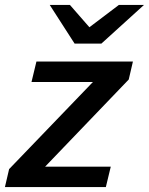

<svg xmlns="http://www.w3.org/2000/svg" viewBox="-28 -760 605 780"><path d="M-8 0 9 -73 390 -469 422 -427H100L120 -510H512L495 -437L117 -43L85 -83H422L402 0ZM275 -583 174 -740H256L373 -606H278L455 -740H557L384 -583Z"/></svg>

Font: Instrument Sans Medium
Style: Italic
Weight: 500
Italic angle: -13°
Designer: Rodrigo Fuenzalida
Foundry: fragTYPE
Version: Version 1.000;gftools[0.9.28]